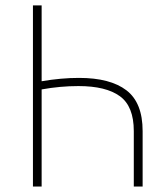

<svg xmlns="http://www.w3.org/2000/svg" viewBox="-20 -680 612 700"><path d="M100.1 0V-660.2H131.8V-383.8Q203.1 -396 268.1 -396Q381.8 -396 440.9 -350.8Q500 -305.7 500 -202.1V0H467.8V-202.1Q467.8 -292.5 417 -329.3Q366.2 -366.2 266.1 -366.2Q199.2 -366.2 131.8 -354V0Z"/></svg>

Font: Source Sans 3 ExtraLight
Style: Regular
Weight: 200
Designer: Paul D. Hunt
Foundry: Adobe
Version: Version 3.052;hotconv 1.1.0;makeotfexe 2.6.0